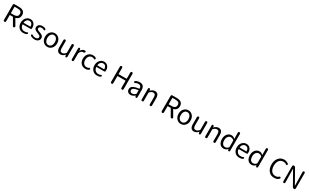

<svg xmlns="http://www.w3.org/2000/svg" viewBox="605 -3883 11245 6982"><g transform="rotate(30 6227.0 -391.5)"><path d="M147 0Q100 0 100 -52V-682Q100 -734 152 -734H330Q586 -734 586 -527Q586 -444 541 -390Q498 -340 425 -322Q420 -321 423 -317L568 -68Q595 -23 555 0Q516 23 490 -23L331 -301Q325 -311 313 -311H198Q193 -311 193 -306V-52Q193 0 147 0ZM193 -391Q193 -386 198 -386H316Q494 -386 494 -527Q494 -597 448 -629Q406 -658 316 -658H198Q193 -658 193 -653Z M936 13Q824 13 752 -62Q676 -141 676 -269.5Q676 -398 751 -480Q822 -557 922.5 -557Q1023 -557 1080 -488.5Q1137 -420 1137 -329Q1137 -302 1135 -276Q1133 -250 1082 -250H772Q767 -250 767 -245Q771 -163 820.5 -111.5Q870 -60 947 -60Q1019 -60 1037 -72Q1080 -101 1099 -73Q1118 -44 1074 -16Q1029 13 936 13ZM767 -321Q766 -316 771 -316H1052Q1057 -316 1057 -321Q1057 -397 1021.5 -440.5Q986 -484 922 -484Q862 -484 819 -440Q774 -393 767 -321Z M1413 13Q1357 13 1302 -8Q1251 -28 1249 -30Q1209 -63 1232 -92Q1256 -121 1296 -88Q1334 -58 1416 -58Q1468 -58 1497 -83Q1523 -106 1523 -143Q1523 -180 1506 -191Q1484 -206 1472.5 -214Q1461 -222 1400 -246Q1325 -273 1311 -285Q1291 -301 1271 -317Q1240 -341 1240 -403Q1240 -469 1291 -513Q1342 -557 1428 -557Q1518 -557 1556 -527Q1597 -495 1574 -466Q1552 -437 1510 -469Q1489 -485 1429 -485Q1380 -485 1354 -463Q1328 -441 1328 -407Q1328 -373 1339 -366Q1361 -351 1371 -344Q1381 -337 1413 -325Q1438 -316 1442 -314Q1447 -313 1470 -303Q1527 -282 1559 -257Q1611 -216 1611 -147.5Q1611 -79 1560 -35Q1506 13 1413 13Z M1774 -62Q1698 -141 1698 -271.5Q1698 -402 1774 -482Q1845 -557 1950 -557Q2055 -557 2126 -482Q2202 -402 2202 -271.5Q2202 -141 2126 -62Q2055 13 1950 13Q1845 13 1774 -62ZM1836 -120Q1879 -63 1950 -63Q2021 -63 2064.5 -120Q2108 -177 2108 -271Q2108 -365 2064.5 -423Q2021 -481 1950.5 -481Q1880 -481 1836.5 -423Q1793 -365 1793 -271Q1793 -177 1836 -120Z M2503 13Q2338 13 2338 -199V-491Q2338 -543 2384 -543Q2429 -543 2429 -491V-210Q2429 -134 2453 -100Q2477 -66 2531 -66Q2572 -66 2605 -87Q2638 -108 2667 -145Q2678 -158 2678 -175V-491Q2678 -543 2724 -543Q2769 -543 2769 -491V-51Q2769 0 2731 2Q2693 3 2689 -48L2687 -79Q2686 -85 2684.5 -85Q2683 -85 2674 -74Q2642 -37 2602 -14Q2556 13 2503 13Z M2998 0Q2952 0 2952 -52V-492Q2952 -543 2989 -545Q3027 -546 3031 -495L3035 -450Q3035 -444 3036.5 -444Q3038 -444 3044 -454Q3067 -497 3107 -527Q3147 -557 3192 -557Q3227 -557 3243.5 -548.5Q3260 -540 3243 -504Q3227 -467 3218.5 -470.5Q3210 -474 3180 -474Q3142 -474 3108 -446Q3068 -414 3051 -369Q3043 -349 3043 -328V-52Q3043 0 2998 0Z M3543 13Q3432 13 3362 -62Q3288 -139 3288 -270.5Q3288 -402 3367 -482Q3441 -557 3550 -557Q3636 -557 3671 -526Q3711 -492 3686 -463Q3660 -434 3621 -469Q3607 -481 3554 -481Q3479 -481 3431 -422.5Q3383 -364 3383 -270.5Q3383 -177 3429.5 -120Q3476 -63 3551 -63Q3620 -63 3636 -78Q3675 -113 3699 -86Q3723 -60 3684 -25Q3642 13 3543 13Z M4033 13Q3921 13 3849 -62Q3773 -141 3773 -269.5Q3773 -398 3848 -480Q3919 -557 4019.5 -557Q4120 -557 4177 -488.5Q4234 -420 4234 -329Q4234 -302 4232 -276Q4230 -250 4179 -250H3869Q3864 -250 3864 -245Q3868 -163 3917.5 -111.5Q3967 -60 4044 -60Q4116 -60 4134 -72Q4177 -101 4196 -73Q4215 -44 4171 -16Q4126 13 4033 13ZM3864 -321Q3863 -316 3868 -316H4149Q4154 -316 4154 -321Q4154 -397 4118.5 -440.5Q4083 -484 4019 -484Q3959 -484 3916 -440Q3871 -393 3864 -321Z M4647 0Q4600 0 4600 -52V-682Q4600 -734 4647 -734Q4693 -734 4693 -682V-431Q4693 -426 4698 -426H5030Q5035 -426 5035 -431V-682Q5035 -734 5081 -734Q5127 -734 5127 -682V-52Q5127 0 5081 0Q5035 0 5035 -52V-341Q5035 -346 5030 -346H4698Q4693 -346 4693 -341V-52Q4693 0 4647 0Z M5445 13Q5375 13 5330.5 -28Q5286 -69 5286 -141Q5286 -229 5365.5 -276.5Q5445 -324 5614 -343Q5620 -344 5620 -351Q5620 -481 5508 -481Q5431 -481 5391 -454Q5347 -425 5327 -455Q5307 -485 5351 -513Q5420 -557 5523 -557Q5619 -557 5667 -496Q5711 -439 5711 -334V-51Q5711 0 5674 2Q5637 5 5630 -46L5629 -58Q5628 -65 5626.5 -65Q5625 -65 5612 -54Q5531 13 5445 13ZM5471 -60Q5509 -60 5523 -67Q5546 -78 5569 -90Q5578 -95 5609 -122Q5620 -132 5620 -147V-279Q5620 -284 5615 -283Q5487 -268 5429 -234Q5375 -202 5375 -147Q5375 -103 5403 -80Q5428 -60 5471 -60Z M5930 0Q5884 0 5884 -52V-492Q5884 -543 5921 -545Q5959 -547 5964 -496L5966 -471Q5967 -465 5968.5 -465Q5970 -465 5981 -476Q6015 -509 6053 -530Q6101 -557 6152 -557Q6318 -557 6318 -344V-52Q6318 0 6273 0Q6227 0 6227 -52V-332Q6227 -408 6202.5 -442.5Q6178 -477 6124 -477Q6084 -477 6049 -456Q6020 -439 5986 -405Q5975 -394 5975 -379V-52Q5975 0 5930 0Z M6774 0Q6727 0 6727 -52V-682Q6727 -734 6779 -734H6957Q7213 -734 7213 -527Q7213 -444 7168 -390Q7125 -340 7052 -322Q7047 -321 7050 -317L7195 -68Q7222 -23 7182 0Q7143 23 7117 -23L6958 -301Q6952 -311 6940 -311H6825Q6820 -311 6820 -306V-52Q6820 0 6774 0ZM6820 -391Q6820 -386 6825 -386H6943Q7121 -386 7121 -527Q7121 -597 7075 -629Q7033 -658 6943 -658H6825Q6820 -658 6820 -653Z M7379 -62Q7303 -141 7303 -271.5Q7303 -402 7379 -482Q7450 -557 7555 -557Q7660 -557 7731 -482Q7807 -402 7807 -271.5Q7807 -141 7731 -62Q7660 13 7555 13Q7450 13 7379 -62ZM7441 -120Q7484 -63 7555 -63Q7626 -63 7669.5 -120Q7713 -177 7713 -271Q7713 -365 7669.5 -423Q7626 -481 7555.5 -481Q7485 -481 7441.5 -423Q7398 -365 7398 -271Q7398 -177 7441 -120Z M8108 13Q7943 13 7943 -199V-491Q7943 -543 7989 -543Q8034 -543 8034 -491V-210Q8034 -134 8058 -100Q8082 -66 8136 -66Q8177 -66 8210 -87Q8243 -108 8272 -145Q8283 -158 8283 -175V-491Q8283 -543 8329 -543Q8374 -543 8374 -491V-51Q8374 0 8336 2Q8298 3 8294 -48L8292 -79Q8291 -85 8289.5 -85Q8288 -85 8279 -74Q8247 -37 8207 -14Q8161 13 8108 13Z M8603 0Q8557 0 8557 -52V-492Q8557 -543 8594 -545Q8632 -547 8637 -496L8639 -471Q8640 -465 8641.5 -465Q8643 -465 8654 -476Q8688 -509 8726 -530Q8774 -557 8825 -557Q8991 -557 8991 -344V-52Q8991 0 8946 0Q8900 0 8900 -52V-332Q8900 -408 8875.5 -442.5Q8851 -477 8797 -477Q8757 -477 8722 -456Q8693 -439 8659 -405Q8648 -394 8648 -379V-52Q8648 0 8603 0Z M9353 13Q9250 13 9189.5 -62Q9129 -137 9129 -271Q9129 -399 9200 -480Q9267 -557 9364 -557Q9409 -557 9447 -540Q9477 -526 9513 -496Q9517 -493 9517 -498L9514 -743Q9513 -795 9558 -796Q9603 -796 9603 -744V-51Q9603 0 9566 2Q9530 5 9523 -46L9522 -57Q9521 -64 9519.5 -64Q9518 -64 9507 -53Q9439 13 9353 13ZM9502 -126Q9513 -138 9513 -154V-408Q9513 -423 9502 -433Q9448 -480 9380.5 -480Q9313 -480 9268 -422Q9223 -364 9223 -272Q9223 -173 9262 -118Q9301 -63 9372.5 -63Q9444 -63 9502 -126Z M10007 13Q9895 13 9823 -62Q9747 -141 9747 -269.5Q9747 -398 9822 -480Q9893 -557 9993.5 -557Q10094 -557 10151 -488.5Q10208 -420 10208 -329Q10208 -302 10206 -276Q10204 -250 10153 -250H9843Q9838 -250 9838 -245Q9842 -163 9891.5 -111.5Q9941 -60 10018 -60Q10090 -60 10108 -72Q10151 -101 10170 -73Q10189 -44 10145 -16Q10100 13 10007 13ZM9838 -321Q9837 -316 9842 -316H10123Q10128 -316 10128 -321Q10128 -397 10092.5 -440.5Q10057 -484 9993 -484Q9933 -484 9890 -440Q9845 -393 9838 -321Z M10527 13Q10424 13 10363.5 -62Q10303 -137 10303 -271Q10303 -399 10374 -480Q10441 -557 10538 -557Q10583 -557 10621 -540Q10651 -526 10687 -496Q10691 -493 10691 -498L10688 -743Q10687 -795 10732 -796Q10777 -796 10777 -744V-51Q10777 0 10740 2Q10704 5 10697 -46L10696 -57Q10695 -64 10693.5 -64Q10692 -64 10681 -53Q10613 13 10527 13ZM10676 -126Q10687 -138 10687 -154V-408Q10687 -423 10676 -433Q10622 -480 10554.5 -480Q10487 -480 10442 -422Q10397 -364 10397 -272Q10397 -173 10436 -118Q10475 -63 10546.5 -63Q10618 -63 10676 -126Z M11471 13Q11331 13 11243 -87Q11152 -191 11152 -365.5Q11152 -540 11245 -645Q11335 -747 11477 -747Q11539 -747 11595 -719Q11643 -695 11647 -690Q11682 -652 11653 -626Q11625 -600 11589 -638Q11563 -666 11478 -666Q11373 -666 11310 -585.5Q11247 -505 11247 -367.5Q11247 -230 11308.5 -149Q11370 -68 11475 -68Q11569 -68 11607 -109Q11642 -147 11671 -122Q11699 -96 11666 -57Q11605 13 11471 13Z M11876 0Q11832 0 11832 -52V-682Q11832 -734 11880 -734H11884Q11928 -734 11949 -696L12267 -130Q12273 -120 12275.5 -120Q12278 -120 12278 -125L12267 -681Q12266 -733 12310 -734Q12354 -734 12354 -682V-52Q12354 0 12307 0H12303Q12259 0 12238 -38L11919 -604Q11913 -614 11911 -614Q11909 -614 11909 -609L11919 -53Q11920 -1 11876 0Z"/></g></svg>

Font: Resource Han Rounded CN
Style: Regular
Weight: 400
Designer: Cyano Hao (round all glyphs); Ryoko NISHIZUKA  (kana, bopomofo & ideographs); Paul D. Hunt (Latin, Greek & Cyrillic); Sa
Foundry: Cyano Hao
Version: 0.990